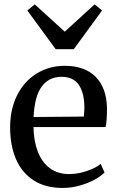

<svg xmlns="http://www.w3.org/2000/svg" viewBox="-20 -870 550 900"><path d="M27.5 -273Q27.5 -359 60.8 -424.5Q94 -490 152.5 -525.8Q211 -561.5 284 -561.5Q376.5 -561.5 427.8 -510.5Q479 -459.5 481.5 -364.5Q481.5 -302.5 475 -274.5H137Q138 -209.5 157 -159.8Q176 -110 213.2 -82Q250.5 -54 304 -54Q343.5 -54 385.8 -68Q428 -82 452 -101.5L470 -61.5Q452 -43 420.5 -26.2Q389 -9.5 350.5 0.8Q312 11 273.5 11Q193 11 137.8 -24.5Q82.5 -60 55 -124Q27.5 -188 27.5 -273ZM373 -323.5Q375.5 -347 375.5 -368Q375 -435 349.2 -472.5Q323.5 -510 268 -510Q210 -510 176 -464.8Q142 -419.5 137.5 -321.5ZM108 -821 143 -849.5 283.5 -721.5 423.5 -849.5 458.5 -821 326 -639.5H241Z"/></svg>

Font: Merriweather 12pt
Style: Regular
Weight: 400
Designer: Eben Sorkin
Foundry: Eben Sorkin
Version: Version 2.100